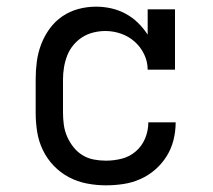

<svg xmlns="http://www.w3.org/2000/svg" viewBox="-20 -548 640 576"><path d="M298 8Q269 8 240.5 2.5Q212 -3 186.5 -16.5Q161 -30 141 -51Q121 -72 108.5 -98Q96 -124 91.5 -152.5Q87 -181 87 -210V-310Q87 -337 90.5 -363.5Q94 -390 103.5 -415Q113 -440 129 -462Q145 -484 167 -499Q189 -514 215 -521Q241 -528 268 -528Q291 -528 313.5 -523Q336 -518 356.5 -507Q377 -496 393.5 -480Q410 -464 423 -444V-520H505V-339H423Q423 -363 412.5 -385Q402 -407 384 -423Q366 -439 343 -447Q320 -455 296 -455Q278 -455 260 -450.5Q242 -446 227 -436.5Q212 -427 200 -412.5Q188 -398 181.5 -381Q175 -364 172 -346Q169 -328 169 -310V-210Q169 -192 171.5 -173.5Q174 -155 181.5 -138Q189 -121 200.5 -106.5Q212 -92 227.5 -82.5Q243 -73 261 -69.5Q279 -66 298 -66Q322 -66 345.5 -72Q369 -78 387.5 -94Q406 -110 415.5 -133Q425 -156 425 -181H507Q507 -154 500.5 -128Q494 -102 480 -79.5Q466 -57 446 -39.5Q426 -22 401.5 -11Q377 0 350.5 4Q324 8 298 8Z"/></svg>

Font: Iosevka Plex Etoile
Style: Regular
Weight: 400
Designer: Belleve Invis
Foundry: Belleve Invis
Version: Version 25.1.1; ttfautohint (v1.8.4)